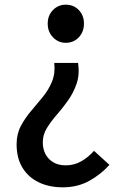

<svg xmlns="http://www.w3.org/2000/svg" viewBox="-20 -584 532 821"><path d="M248 217Q190 217 145.5 195.5Q101 174 76 133Q51 92 51 33Q51 -11 69 -45Q87 -79 112.5 -109Q138 -139 163 -169.5Q188 -200 202.5 -235.5Q217 -271 212 -315H314Q321 -265 307.5 -226Q294 -187 271 -154.5Q248 -122 223 -93.5Q198 -65 180.5 -36.5Q163 -8 163 25Q163 53 174.5 75Q186 97 208 110Q230 123 261 123Q297 123 327 106Q357 89 382 61L448 121Q410 163 360.5 190Q311 217 248 217ZM261 -401Q229 -401 206.5 -424.5Q184 -448 184 -483Q184 -518 206.5 -541Q229 -564 261 -564Q295 -564 317 -541Q339 -518 339 -483Q339 -448 317 -424.5Q295 -401 261 -401Z"/></svg>

Font: Noto Sans TC Thin Medium
Style: Regular
Weight: 500
Version: Version 2.004-H2;hotconv 1.0.118;makeotfexe 2.5.65603